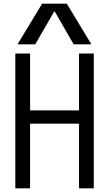

<svg xmlns="http://www.w3.org/2000/svg" viewBox="-20 -1020 590 1040"><path d="M63 0V-730H143V-422H408V-730H488V0H408V-350H143V0ZM75 -780 208 -1000H342L475 -780H379L277 -957H273L171 -780Z"/></svg>

Font: M PLUS Code Latin SemiExpanded
Style: Regular
Weight: 400
Width: 6
Designer: Coji Morishita
Foundry: UNDERFOREST DESIGN
Version: Version 1.002; ttfautohint (v1.8.3)